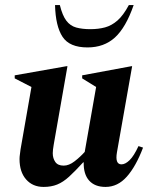

<svg xmlns="http://www.w3.org/2000/svg" viewBox="-20 -727 592 757"><path d="M152 10Q109 10 83 -19.5Q57 -49 57 -100Q57 -109 58.5 -118.5Q60 -128 61 -138L104 -384L38 -418V-430L242 -466H246L192 -158Q188 -135 188 -123Q188 -103 198 -88.5Q208 -74 231 -74Q252 -74 274 -91Q296 -108 314 -128L359 -384L304 -418V-430L498 -466H501L441 -126Q433 -79 459 -79Q474 -79 491 -95.5Q508 -112 526 -151L544 -145Q516 -71 480 -30.5Q444 10 396 10Q354 10 331.5 -15Q309 -40 310 -87H308Q276 -52 252.5 -30.5Q229 -9 205.5 0.5Q182 10 152 10ZM325 -540Q254 -540 226.5 -582Q199 -624 197 -707H216Q226 -666 241.5 -645.5Q257 -625 280.5 -618.5Q304 -612 336 -612Q368 -612 394 -619Q420 -626 443 -646Q466 -666 488 -707H507Q476 -618 433 -579Q390 -540 325 -540Z"/></svg>

Font: Spectral
Style: Bold Italic
Weight: 700
Italic angle: -10°
Designer: Jean-Baptiste Levee
Foundry: Production Type
Version: Version 2.001